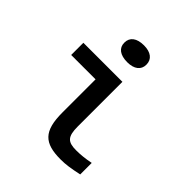

<svg xmlns="http://www.w3.org/2000/svg" viewBox="-195 -847 991 991"><g transform="rotate(45 300.0 -351.5)"><path d="M426 -81C365 -81 345 -100 345 -174V-500H60V-411H238V-169C238 -33 283 9 403 9C441 9 473 4 529 -8V-92C489 -84 456 -81 426 -81ZM209 -649C209 -612 238 -589 291 -589C341 -589 370 -612 370 -649V-651C370 -689 341 -712 291 -712C238 -712 209 -689 209 -651Z"/></g></svg>

Font: LT Wave Mono Medium
Style: Regular
Weight: 500
Designer: Daniel Lyons
Version: Version 2.5 (Glyphs App)